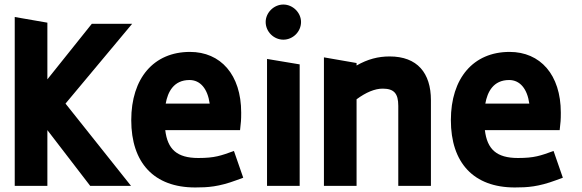

<svg xmlns="http://www.w3.org/2000/svg" viewBox="-20 -820 2566 847"><path d="M378 0H558L269 -363L563 -715H385L189 -470V-720L45 -745V0H189V-246Z M841 7C897 7 945 4 1023 -25L1053 -36L1012 -154C954 -133 927 -123 855 -123C760 -123 719 -162 709 -246H1039C1043 -281 1044 -290 1044 -323C1044 -491 953 -591 818 -591C658 -591 559 -475 559 -290C559 -102 659 7 841 7ZM711 -363C720 -414 746 -467 816 -467C864 -467 896 -428 905 -363Z M1158 0H1302V-536L1158 -560ZM1152 -723C1152 -680 1188 -645 1230 -645C1272 -645 1308 -680 1308 -723C1308 -764 1272 -800 1230 -800C1188 -800 1152 -764 1152 -723Z M1737 -353V0H1881V-378C1881 -498 1821 -571 1699 -571C1648 -571 1602 -559 1553 -531V-542L1409 -567V0H1553V-382C1595 -413 1634 -429 1668 -429C1718 -429 1737 -408 1737 -353Z M2251 7C2307 7 2355 4 2433 -25L2463 -36L2422 -154C2364 -133 2337 -123 2265 -123C2170 -123 2129 -162 2119 -246H2449C2453 -281 2454 -290 2454 -323C2454 -491 2363 -591 2228 -591C2068 -591 1969 -475 1969 -290C1969 -102 2069 7 2251 7ZM2121 -363C2130 -414 2156 -467 2226 -467C2274 -467 2306 -428 2315 -363Z"/></svg>

Font: All Genders v4
Style: Bold
Weight: 700
Designer: Rassam Alawdi
Foundry: Rassam Art
Version: Version 3.100;FEAKit 1.0